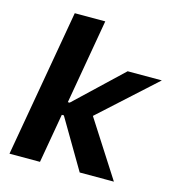

<svg xmlns="http://www.w3.org/2000/svg" viewBox="-107 -813 840 906"><g transform="rotate(15 313.0 -360.0)"><path d="M170 0 212 -241H222L364 0H531L355 -274L626 -520H459L233 -306H224L296 -720H147L21 0Z"/></g></svg>

Font: Fixel Display
Style: Bold Italic
Weight: 700
Italic angle: -10°
Designer: AlfaBravo + MacPaw
Foundry: Kyrylo Tkachov, Marchela Mozhyna, Serhii Makarenko, Maria Weinstein, Zakhar Kryvoshyya
Version: Version 1.210;Glyphs 3.2 (3217)